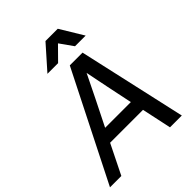

<svg xmlns="http://www.w3.org/2000/svg" viewBox="-269 -1041 1172 1172"><g transform="rotate(-45 316.5 -455.0)"><path d="M460 -192H176L81 0H-17L336 -700H446L603 0H501ZM219 -278H441L406 -446L376 -595L303 -446ZM380 -846 295 -760H203L336 -910H442L533 -760H441Z"/></g></svg>

Font: Retni Sans Medium
Style: Italic
Weight: 500
Italic angle: -8°
Designer: Vitaly Kuzmin
Foundry: ParaType Ltd.
Version: Version 1.00;June 10, 2019;FontCreator 11.5.0.2425 64-bit; t